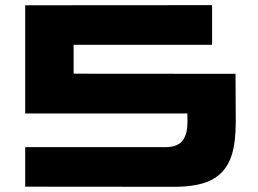

<svg xmlns="http://www.w3.org/2000/svg" viewBox="-20 -720 994 740"><path d="M887.7 -435.5 888.7 -252.4Q888.7 -171.9 873.5 -123.5Q849.1 -44.4 774.4 -17.6Q726.1 0 649.9 0L77.1 -0.5V-152.8H616.7Q642.6 -152.8 659.9 -160.2Q677.2 -167.5 686.3 -181.6Q695.3 -195.8 699 -212.4Q702.6 -229 702.6 -251.5L702.1 -282.7H77.1V-699.7L797.4 -700.2V-547.4H263.7V-436Z"/></svg>

Font: Wadik
Style: Bold
Weight: 700
Designer: Sasha Pavljenko
Version: Version 1.001;Fontself Maker 3.5.4